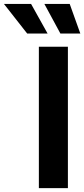

<svg xmlns="http://www.w3.org/2000/svg" viewBox="-136 -968 433 988"><path d="M213.4 -727.5V0H64V-727.5ZM174.8 -795.4 92.3 -947.8H222.7L277.3 -795.4ZM3.9 -795.4 -115.7 -947.8H23.9L108.9 -795.4Z"/></svg>

Font: Inter 17pt
Style: Bold
Weight: 700
Version: Version 4.001;git-66647c0bb